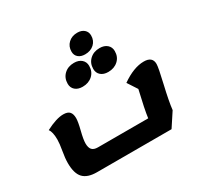

<svg xmlns="http://www.w3.org/2000/svg" viewBox="-204 -1208 1502 1467"><g transform="rotate(-30 547.0 -474.5)"><path d="M620 -800Q583 -800 561 -819Q539 -838 539 -870Q539 -916 570 -945Q601 -974 649 -974Q686 -974 708.5 -954.5Q731 -935 731 -903Q731 -857 700 -828.5Q669 -800 620 -800ZM706 -595Q665 -595 641 -616Q617 -637 617 -672Q617 -723 651 -755Q685 -787 738 -787Q779 -787 803.5 -765.5Q828 -744 828 -709Q828 -658 793.5 -626.5Q759 -595 706 -595ZM480 -595Q439 -595 415 -616Q391 -637 391 -672Q391 -723 425 -755Q459 -787 512 -787Q553 -787 577.5 -765.5Q602 -744 602 -709Q602 -658 567.5 -626.5Q533 -595 480 -595ZM247 25Q165 25 127 -15Q89 -55 89 -147Q89 -189 99.5 -248.5Q110 -308 110 -343Q110 -409 89 -438Q183 -487 244 -487Q283 -487 299.5 -468.5Q316 -450 316 -413Q316 -381 298.5 -312Q281 -243 281 -209Q281 -171 297 -153.5Q313 -136 348 -136H792Q801 -207 839 -368L783 -454Q890 -529 979 -529Q1055 -529 1055 -464Q1055 -434 1024 -302Q993 -170 985 -97L905 25Z"/></g></svg>

Font: Lemonada
Style: Bold
Weight: 700
Designer: Mohamed Gaber (Arabic), Eduardo Tunni (Latin)
Foundry: Kief Type Foundry
Version: Version 4.004